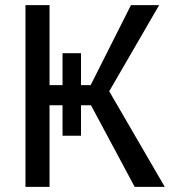

<svg xmlns="http://www.w3.org/2000/svg" viewBox="-20 -731 669 751"><path d="M602.5 -710.9H492.2L334.5 -397.9H296.9V-522.9H224.6V-397.9H173.8V-710.9H79.6V0H173.8V-319.3H224.6V-200.2H296.9V-319.3H335.9L506.8 0H624.5L407.2 -374Z"/></svg>

Font: FAU Chimera
Style: Regular
Weight: 400
Version: Version 1.002;hotconv 1.0.117;makeotfexe 2.5.65602